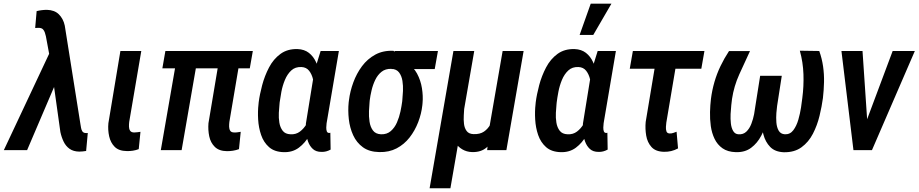

<svg xmlns="http://www.w3.org/2000/svg" viewBox="-58 -800 4894 1023"><path d="M239.3 -357.9 86.4 0H-37.6L216.3 -540L293.9 -536.6ZM191.9 -747.6Q211.9 -747.1 227.8 -741.2Q243.7 -735.4 255.4 -723.9Q267.1 -712.4 275.1 -697.3Q283.2 -682.1 287.1 -663.6L370.6 -138.2Q372.1 -129.4 373.8 -119.1Q375.5 -108.9 380.4 -100.8Q385.3 -92.8 396 -91.3Q399.4 -90.8 403.1 -91.1Q406.7 -91.3 409.7 -91.3L400.9 4.4Q391.6 5.9 382.3 6.8Q373 7.8 364.3 7.8Q333 7.3 312.7 -7.1Q292.5 -21.5 281 -45.4Q269.5 -69.3 263.7 -96.7L210 -480L186.5 -606.9Q184.1 -616.7 180.9 -626.7Q177.7 -636.7 171.1 -643.6Q164.6 -650.4 152.3 -651.4Q147 -651.9 140.9 -651.4Q134.8 -650.9 129.4 -650.9L137.2 -740.7Q150.4 -744.1 164.3 -745.8Q178.2 -747.6 191.9 -747.6Z M583.5 -528.3H694.8L630.4 -150.4Q628.9 -137.7 629.2 -125Q629.4 -112.3 635.5 -103.3Q641.6 -94.2 657.2 -94.2Q666 -94.2 674.3 -95.5Q682.6 -96.7 690.4 -97.7L681.2 -5.4Q666 0.5 649.9 2.9Q633.8 5.4 617.7 4.9Q575.2 4.4 553.2 -17.6Q531.2 -39.6 523.7 -73.5Q516.1 -107.4 519.5 -143.6Z M1289.1 -528.3 1272.9 -436H807.1L823.2 -528.3ZM1001.5 -528.3 909.7 0H798.8L890.6 -528.3ZM1117.2 -528.3H1228L1164.1 -150.4Q1162.6 -137.7 1162.8 -125Q1163.1 -112.3 1168.7 -103.3Q1174.3 -94.2 1190.4 -94.2Q1199.7 -93.8 1208 -95.2Q1216.3 -96.7 1224.6 -97.7L1215.3 -5.4Q1199.7 0.5 1183.6 2.9Q1167.5 5.4 1151.4 5.4Q1109.4 4.9 1086.7 -17.3Q1064 -39.6 1056.9 -73.5Q1049.8 -107.4 1052.7 -143.6Z M1319.3 -244.1 1320.3 -254.9Q1325.7 -296.9 1338.9 -346.4Q1352.1 -396 1375.5 -440.7Q1398.9 -485.4 1436.3 -512.7Q1473.6 -540 1527.3 -538.6Q1564 -537.1 1587.9 -518.3Q1611.8 -499.5 1625.5 -469.7Q1639.2 -439.9 1644.8 -405Q1650.4 -370.1 1650.9 -335.9Q1651.4 -301.8 1649.4 -274.9L1646 -247.1Q1639.6 -209.5 1626.5 -164.6Q1613.3 -119.6 1590.8 -79.1Q1568.4 -38.6 1534.4 -13.2Q1500.5 12.2 1453.1 10.7Q1404.3 9.3 1375.5 -16.1Q1346.7 -41.5 1333.3 -80.8Q1319.8 -120.1 1317.4 -163.6Q1314.9 -207 1319.3 -244.1ZM1432.1 -254.9 1431.2 -244.6Q1429.2 -225.6 1427.7 -199Q1426.3 -172.4 1430.4 -146.7Q1434.6 -121.1 1448.2 -103.3Q1461.9 -85.4 1490.2 -84.5Q1519 -83 1540 -98.9Q1561 -114.7 1575.7 -139.6Q1590.3 -164.6 1599.1 -192.1Q1607.9 -219.7 1612.8 -242.7L1616.2 -275.4Q1617.7 -293.5 1616.9 -321Q1616.2 -348.6 1610.1 -376.2Q1604 -403.8 1589.1 -422.9Q1574.2 -441.9 1547.9 -442.9Q1515.1 -444.3 1493.9 -424.6Q1472.7 -404.8 1460 -374Q1447.3 -343.3 1441.2 -310.8Q1435.1 -278.3 1432.1 -254.9ZM1650.4 -528.3H1747.6L1684.6 -157.7Q1683.6 -153.3 1682.1 -143.1Q1680.7 -132.8 1680.4 -120.8Q1680.2 -108.9 1683.1 -100.6Q1686 -92.3 1694.3 -91.8Q1696.8 -91.3 1698.5 -91.8Q1700.2 -92.3 1702.1 -92.8L1703.6 -2.9Q1691.9 3.4 1679.9 6.6Q1668 9.8 1654.8 9.3Q1626 9.3 1609.1 -6.1Q1592.3 -21.5 1583.7 -44.7Q1575.2 -67.9 1572.8 -93.5Q1570.3 -119.1 1571.8 -141.1L1617.2 -421.4Z M1799.8 -254.9 1801.3 -266.1Q1807.1 -313.5 1824.5 -360.8Q1841.8 -408.2 1870.8 -447.3Q1899.9 -486.3 1941.7 -509Q1983.4 -531.7 2038.1 -529.3Q2051.3 -521.5 2061.8 -509.3Q2072.3 -497.1 2083.7 -484.9Q2095.2 -472.7 2109.4 -464.4Q2144.5 -444.3 2164.1 -408Q2183.6 -371.6 2190.2 -329.8Q2196.8 -288.1 2193.4 -251.5L2192.4 -240.2Q2187.5 -194.3 2170.2 -149.2Q2152.8 -104 2124.3 -67.4Q2095.7 -30.8 2055.2 -9.5Q2014.6 11.7 1962.9 10.3Q1909.7 9.3 1875.7 -15.4Q1841.8 -40 1823.7 -79.6Q1805.7 -119.1 1800.5 -165.3Q1795.4 -211.4 1799.8 -254.9ZM1912.1 -266.1 1911.1 -255.4Q1909.2 -236.3 1908 -208Q1906.7 -179.7 1910.9 -151.9Q1915 -124 1929 -105Q1942.9 -85.9 1972.2 -84.5Q2003.4 -83.5 2024.2 -101.6Q2044.9 -119.6 2057.1 -147.7Q2069.3 -175.8 2075.7 -206.1Q2082 -236.3 2085 -259.8L2085.9 -270.5Q2087.9 -288.6 2089.1 -315.7Q2090.3 -342.8 2086.2 -369.1Q2082 -395.5 2068.4 -413.8Q2054.7 -432.1 2026.9 -433.1Q1995.6 -434.1 1974.9 -417.5Q1954.1 -400.9 1941.4 -374.5Q1928.7 -348.1 1921.9 -319.1Q1915 -290 1912.1 -266.1ZM2275.4 -528.3 2258.3 -432.1H2028.3L2045.4 -528.3Z M2620.1 -528.3H2731.9L2640.1 0H2537.6L2550.8 -128.9ZM2585.9 -246.6 2622.6 -248Q2618.7 -212.4 2609.9 -168Q2601.1 -123.5 2583.3 -82.3Q2565.4 -41 2535.2 -14.6Q2504.9 11.7 2457 10.3Q2428.2 9.3 2405.3 -4.2Q2382.3 -17.6 2367.9 -40.5Q2353.5 -63.5 2350.1 -91.8L2355.5 -225.1H2415.5Q2414.6 -208.5 2413.1 -185.3Q2411.6 -162.1 2414.3 -139.6Q2417 -117.2 2428.5 -101.8Q2439.9 -86.4 2464.8 -85.4Q2499 -84 2520.8 -98.9Q2542.5 -113.8 2555.4 -138.2Q2568.4 -162.6 2575.4 -191.2Q2582.5 -219.7 2585.9 -246.6ZM2357.9 -528.3H2468.8L2341.8 203.1H2231Z M2795.4 -244.1 2796.4 -254.9Q2801.8 -296.9 2814.9 -346.4Q2828.1 -396 2851.6 -440.7Q2875 -485.4 2912.4 -512.7Q2949.7 -540 3003.4 -538.6Q3040 -537.1 3064 -518.3Q3087.9 -499.5 3101.6 -469.7Q3115.2 -439.9 3120.8 -405Q3126.5 -370.1 3127 -335.9Q3127.4 -301.8 3125.5 -274.9L3122.1 -247.1Q3115.7 -209.5 3102.5 -164.6Q3089.4 -119.6 3066.9 -79.1Q3044.4 -38.6 3010.5 -13.2Q2976.6 12.2 2929.2 10.7Q2880.4 9.3 2851.6 -16.1Q2822.8 -41.5 2809.3 -80.8Q2795.9 -120.1 2793.5 -163.6Q2791 -207 2795.4 -244.1ZM2908.2 -254.9 2907.2 -244.6Q2905.3 -225.6 2903.8 -199Q2902.3 -172.4 2906.5 -146.7Q2910.6 -121.1 2924.3 -103.3Q2938 -85.4 2966.3 -84.5Q2995.1 -83 3016.1 -98.9Q3037.1 -114.7 3051.8 -139.6Q3066.4 -164.6 3075.2 -192.1Q3084 -219.7 3088.9 -242.7L3092.3 -275.4Q3093.8 -293.5 3093 -321Q3092.3 -348.6 3086.2 -376.2Q3080.1 -403.8 3065.2 -422.9Q3050.3 -441.9 3023.9 -442.9Q2991.2 -444.3 2970 -424.6Q2948.7 -404.8 2936 -374Q2923.3 -343.3 2917.2 -310.8Q2911.1 -278.3 2908.2 -254.9ZM3126.5 -528.3H3223.6L3160.6 -157.7Q3159.7 -153.3 3158.2 -143.1Q3156.7 -132.8 3156.5 -120.8Q3156.2 -108.9 3159.2 -100.6Q3162.1 -92.3 3170.4 -91.8Q3172.9 -91.3 3174.6 -91.8Q3176.3 -92.3 3178.2 -92.8L3179.7 -2.9Q3168 3.4 3156 6.6Q3144 9.8 3130.9 9.3Q3102.1 9.3 3085.2 -6.1Q3068.4 -21.5 3059.8 -44.7Q3051.3 -67.9 3048.8 -93.5Q3046.4 -119.1 3047.9 -141.1L3093.3 -421.4ZM3030.3 -613.8 3089.4 -780.3H3199.7L3103 -613.8Z M3695.3 -528.3 3678.7 -433.6H3297.4L3314 -528.3ZM3445.3 -528.3H3556.6L3492.2 -146.5Q3491.2 -138.2 3490.2 -124.5Q3489.3 -110.8 3492.9 -100.1Q3496.6 -89.4 3509.8 -88.9Q3519.5 -88.4 3528.8 -91.6Q3538.1 -94.7 3546.9 -98.1L3554.7 -9.3Q3536.6 0.5 3518.1 4.9Q3499.5 9.3 3479.5 8.8Q3435.1 7.8 3413.1 -16.8Q3391.1 -41.5 3385 -77.6Q3378.9 -113.8 3382.3 -150.4Z M4203.6 -529.8 4307.1 -528.3Q4321.3 -488.8 4327.4 -446.8Q4333.5 -404.8 4332.5 -362.3Q4331.5 -319.8 4326.7 -277.8Q4320.8 -233.4 4308.6 -182.9Q4296.4 -132.3 4273.4 -87.6Q4250.5 -43 4212.6 -15.4Q4174.8 12.2 4118.2 11.2Q4071.3 9.3 4045.7 -17.1Q4020 -43.5 4009.5 -83.5Q3999 -123.5 3998.8 -166Q3998.5 -208.5 4002.4 -242.7L4027.8 -396H4107.4L4082.5 -235.4Q4080.6 -222.2 4078.6 -197.8Q4076.7 -173.3 4078.6 -147.7Q4080.6 -122.1 4090.8 -104Q4101.1 -85.9 4124 -84.5Q4151.9 -83.5 4168.9 -106.2Q4186 -128.9 4195.6 -162.1Q4205.1 -195.3 4210 -227.3Q4214.8 -259.3 4216.8 -277.8Q4225.1 -340.8 4222.9 -404.5Q4220.7 -468.3 4203.6 -529.8ZM3826.2 -527.8H3938Q3909.2 -466.3 3880.9 -403.6Q3852.5 -340.8 3842.3 -272.9Q3840.8 -262.2 3838.4 -240.2Q3835.9 -218.3 3834.7 -192.4Q3833.5 -166.5 3836.2 -142.3Q3838.9 -118.2 3848.4 -102.1Q3857.9 -85.9 3876 -84.5Q3901.9 -82.5 3918.7 -98.6Q3935.5 -114.7 3945.3 -140.4Q3955.1 -166 3960 -191.9Q3964.8 -217.8 3966.8 -235.4L3992.2 -396H4072.3L4046.9 -242.7Q4041 -204.6 4029.8 -160.4Q4018.6 -116.2 3997.8 -76.7Q3977.1 -37.1 3944.1 -12.5Q3911.1 12.2 3862.3 10.7Q3818.8 9.3 3791.5 -10Q3764.2 -29.3 3749.3 -60.3Q3734.4 -91.3 3729.2 -128.4Q3724.1 -165.5 3725.1 -203.1Q3726.1 -240.7 3730 -272.9Q3735.8 -318.8 3748.5 -362.8Q3761.2 -406.7 3781 -448Q3800.8 -489.3 3826.2 -527.8Z M4537.6 -99.1 4698.2 -528.3H4816.4L4587.9 0H4514.6ZM4537.6 -528.3 4567.4 -87.4 4558.6 0H4489.3L4425.3 -528.3Z"/></svg>

Font: Roboto Condensed Medium
Style: Italic
Weight: 500
Italic angle: -12°
Designer: Christian Robertson
Foundry: Google
Version: Version 3.0; 2020